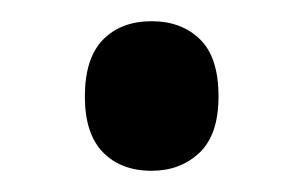

<svg xmlns="http://www.w3.org/2000/svg" viewBox="-20 -443 286 181"><path d="M60 -352Q60 -388 77 -405.5Q94 -423 123 -423Q151 -423 168.5 -406Q186 -389 186 -352Q186 -316 168 -299Q150 -282 123 -282Q94 -282 77 -299.5Q60 -317 60 -352Z"/></svg>

Font: Noto Sans Lao Condensed Medium
Style: Regular
Weight: 500
Width: 3
Designer: Monotype Design Team
Foundry: Monotype Imaging Inc.
Version: Version 2.003; ttfautohint (v1.8.4.7-5d5b)